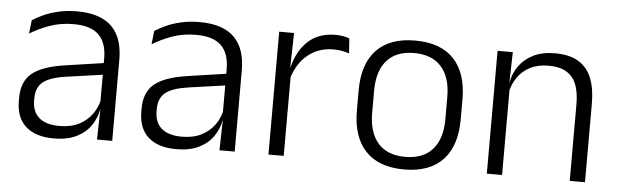

<svg xmlns="http://www.w3.org/2000/svg" viewBox="-39 -624 2443 759"><g transform="rotate(5 1182.0 -244.0)"><path d="M362.5 0 365.5 -121.5 363 -131V-288.5V-321Q363 -384 331.2 -415.2Q299.5 -446.5 231.5 -446.5Q178.5 -446.5 135 -430.5Q91.5 -414.5 58.5 -394L64.5 -447.5Q82.5 -459 108 -470.8Q133.5 -482.5 166.8 -490.2Q200 -498 240 -498Q289 -498 323.8 -486Q358.5 -474 380.5 -451Q402.5 -428 412.8 -395.5Q423 -363 423 -322.5V0ZM191.5 10.5Q119 10.5 80.2 -24.5Q41.5 -59.5 41.5 -125V-138Q41.5 -202.5 81.2 -235.2Q121 -268 210 -281L373 -305L376 -259L217.5 -236.5Q155.5 -227.5 128.5 -205.8Q101.5 -184 101.5 -141.5V-132.5Q101.5 -87.5 129 -64Q156.5 -40.5 209.5 -40.5Q255 -40.5 287.2 -57Q319.5 -73.5 339.2 -101.2Q359 -129 365.5 -163.5L377.5 -120.5H365Q359 -86 338.8 -56Q318.5 -26 282.2 -7.8Q246 10.5 191.5 10.5Z M848.5 0 851.5 -121.5 849 -131V-288.5V-321Q849 -384 817.2 -415.2Q785.5 -446.5 717.5 -446.5Q664.5 -446.5 621 -430.5Q577.5 -414.5 544.5 -394L550.5 -447.5Q568.5 -459 594 -470.8Q619.5 -482.5 652.8 -490.2Q686 -498 726 -498Q775 -498 809.8 -486Q844.5 -474 866.5 -451Q888.5 -428 898.8 -395.5Q909 -363 909 -322.5V0ZM677.5 10.5Q605 10.5 566.2 -24.5Q527.5 -59.5 527.5 -125V-138Q527.5 -202.5 567.2 -235.2Q607 -268 696 -281L859 -305L862 -259L703.5 -236.5Q641.5 -227.5 614.5 -205.8Q587.5 -184 587.5 -141.5V-132.5Q587.5 -87.5 615 -64Q642.5 -40.5 695.5 -40.5Q741 -40.5 773.2 -57Q805.5 -73.5 825.2 -101.2Q845 -129 851.5 -163.5L863.5 -120.5H851Q845 -86 824.8 -56Q804.5 -26 768.2 -7.8Q732 10.5 677.5 10.5Z M1100 -301.5 1084.5 -348 1099.5 -350Q1115.5 -417 1157.5 -455.8Q1199.5 -494.5 1266 -494.5Q1283.5 -494.5 1297.5 -491.8Q1311.5 -489 1321.5 -485L1325.5 -426Q1313 -430.5 1297 -433.5Q1281 -436.5 1262 -436.5Q1205 -436.5 1162 -402.2Q1119 -368 1100 -301.5ZM1043 0V-487.5H1102L1098.5 -341L1103.5 -336V0Z M1582 12Q1481 12 1428.5 -43.8Q1376 -99.5 1376 -204.5V-284Q1376 -388.5 1428.5 -444Q1481 -499.5 1582 -499.5Q1683 -499.5 1735.5 -444Q1788 -388.5 1788 -284V-204.5Q1788 -99.5 1735.5 -43.8Q1683 12 1582 12ZM1582 -38Q1653 -38 1690.2 -80Q1727.5 -122 1727.5 -201V-287.5Q1727.5 -366 1690.2 -408Q1653 -450 1582 -450Q1511 -450 1474 -408Q1437 -366 1437 -287.5V-201Q1437 -122 1474 -80Q1511 -38 1582 -38Z M2238.5 0V-306Q2238.5 -349.5 2226.8 -381Q2215 -412.5 2188 -429.5Q2161 -446.5 2115.5 -446.5Q2073.5 -446.5 2042.5 -430.5Q2011.5 -414.5 1992.5 -386.5Q1973.5 -358.5 1966.5 -322.5L1954 -367.5H1967.5Q1974 -403.5 1994.8 -432.8Q2015.5 -462 2050.8 -479.8Q2086 -497.5 2136.5 -497.5Q2195.5 -497.5 2231 -475.5Q2266.5 -453.5 2282.8 -412.2Q2299 -371 2299 -312V0ZM1909.5 0V-487.5H1970L1967 -367L1970 -364V0Z"/></g></svg>

Font: Anek Gujarati Medium Light
Style: Regular
Weight: 300
Version: Version 1.003